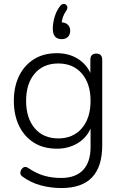

<svg xmlns="http://www.w3.org/2000/svg" viewBox="-20 -763 618 971"><path d="M291 188Q237 188 186.5 174.5Q136 161 95 131Q81 122 83 108Q85 94 96 85.5Q107 77 120 85Q165 115 204.5 126Q244 137 289 137Q362 137 400 97Q438 57 438 -19V-113Q417 -65 371.5 -38Q326 -11 268 -11Q200 -11 151.5 -41.5Q103 -72 76.5 -126.5Q50 -181 50 -253Q50 -325 76.5 -379Q103 -433 151.5 -463.5Q200 -494 268 -494Q326 -494 370.5 -467.5Q415 -441 437 -394V-460Q437 -492 467 -492Q497 -492 497 -460V-28Q497 188 291 188ZM275 -63Q350 -63 394 -114.5Q438 -166 438 -253Q438 -340 394 -391Q350 -442 275 -442Q199 -442 155.5 -391Q112 -340 112 -253Q112 -166 155.5 -114.5Q199 -63 275 -63ZM292 -565Q247 -565 247 -618Q247 -645 256 -676.5Q265 -708 283 -731Q293 -744 304 -743Q315 -742 319.5 -731.5Q324 -721 314 -707Q304 -693 299 -678.5Q294 -664 292 -650Q312 -649 323.5 -637.5Q335 -626 335 -608Q335 -588 323.5 -576.5Q312 -565 292 -565Z"/></svg>

Font: Nunito Light
Style: Regular
Weight: 300
Designer: Vernon Adams
Foundry: Vernon Adams
Version: Version 3.601; ttfautohint (v1.8.2.53-6de2)